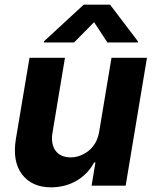

<svg xmlns="http://www.w3.org/2000/svg" viewBox="-20 -792 662 819"><path d="M47.6 -198.2 105.8 -545.5H257.1L203.8 -225.1Q199.9 -201 203.5 -181.6Q207 -162.3 217.2 -148.8Q227.3 -135.3 243.6 -128Q259.9 -120.7 281.2 -120.7Q322.4 -120.7 358.3 -149.1Q394.5 -177.6 403.4 -232.2L455.6 -545.5H606.9L516 0H370.7L387.1 -99.1H381.4Q367.9 -73.5 348.4 -53.6Q328.8 -33.7 305 -20.2Q281.2 -6.7 254.1 0.2Q226.9 7.1 198.2 7.1Q116.5 7.1 74.2 -47.9Q32.3 -103 47.6 -198.2ZM167.6 -615.8 337 -772H449.6L568.2 -615.8L567.5 -610.8H438.2L381.4 -697.4L295.8 -610.8H166.9Z"/></svg>

Font: Inter P
Style: Bold Italic
Weight: 700
Italic angle: 9.39999°
Designer: Rasmus Andersson
Foundry: rsms
Version: Version 3.018;git-588b23468